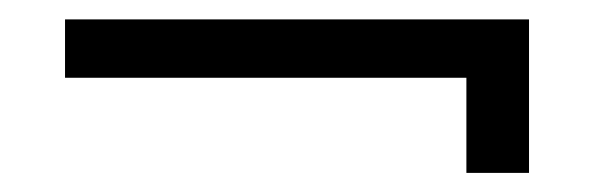

<svg xmlns="http://www.w3.org/2000/svg" viewBox="-20 -523 614 199"><path d="M47.4 -502.9H528.3V-343.8H463.4V-442.4H47.4Z"/></svg>

Font: Arian AMU Serif
Style: Regular
Weight: 400
Designer: Ruben Hakobyan (Tarumian)
Foundry: Ruben Hakobyan (Tarumian)
Version: Version 1.002